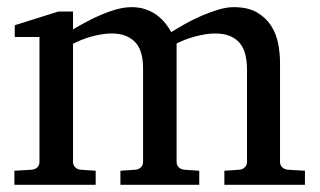

<svg xmlns="http://www.w3.org/2000/svg" viewBox="-20 -514 890 534"><path d="M604 0V-39.1L646 -42Q655.3 -43 661.1 -48.8Q667 -54.7 667 -64V-318.8Q667 -342.3 662.6 -361.1Q658.2 -379.9 647.7 -393.1Q637.2 -406.2 620.1 -413.6Q603 -420.9 578.1 -420.9Q565.4 -420.9 551.5 -418.7Q537.6 -416.5 523.7 -412.8Q509.8 -409.2 496.3 -404.1Q482.9 -398.9 471.2 -393.1V-64Q471.2 -54.7 477.1 -48.8Q482.9 -43 492.2 -42L534.2 -39.1V0H314.9V-39.1L356.9 -42Q366.2 -43 372.1 -48.8Q377.9 -54.7 377.9 -64V-325.2Q377.9 -346.2 373.3 -364Q368.7 -381.8 358.2 -394.3Q347.7 -406.7 330.8 -413.8Q314 -420.9 290 -420.9Q275.9 -420.9 260.5 -418.2Q245.1 -415.5 231 -411.4Q216.8 -407.2 204.3 -402.1Q191.9 -397 183.1 -392.1V-64Q183.1 -54.7 189 -48.8Q194.8 -43 204.1 -42L246.1 -39.1V0H20V-39.1L68.8 -42Q78.1 -43 84 -48.8Q89.8 -54.7 89.8 -64V-411.1H21V-443.8L142.1 -481.9H183.1V-432.1Q199.7 -442.4 220 -453.1Q240.2 -463.9 261.7 -473.1Q283.2 -482.4 304.9 -488.3Q326.7 -494.1 346.2 -494.1Q367.7 -494.1 385.3 -488Q402.8 -481.9 416.3 -471.9Q429.7 -461.9 439.7 -449.5Q449.7 -437 456.1 -424.8Q471.2 -434.1 492.7 -446.3Q514.2 -458.5 538.1 -469Q562 -479.5 585.9 -486.8Q609.9 -494.1 629.9 -494.1Q669.4 -494.1 694.3 -479.7Q719.2 -465.3 733.6 -443.1Q748 -420.9 753.4 -393.6Q758.8 -366.2 758.8 -340.8V-64Q758.8 -54.7 764.9 -48.8Q771 -43 779.8 -42L828.1 -39.1V0Z"/></svg>

Font: BabelStone Ogham Pictish
Style: Italic
Weight: 400
Italic angle: -30°
Designer: Andrew West
Foundry: BabelStone
Version: Version 1.02 March 14, 2022